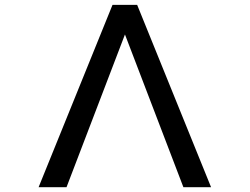

<svg xmlns="http://www.w3.org/2000/svg" viewBox="-20 -783 1040 799"><path d="M858.4 -3.9H743.2L500 -639.6L256.8 -3.9H140.6L448.2 -762.7H550.8Z"/></svg>

Font: MotoyaLCedar
Style: W3 mono
Weight: 400
Version: Version 1.01